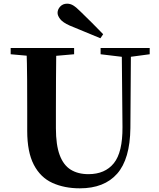

<svg xmlns="http://www.w3.org/2000/svg" viewBox="-20 -1005 863 1044"><path d="M541 -819 526 -797Q484 -814 442.5 -831.5Q401 -849 359 -866Q321 -883 307 -901.5Q293 -920 293 -935Q293 -954 307.5 -969.5Q322 -985 345 -985Q363 -985 379 -975Q395 -965 420 -940Q449 -912 479.5 -881.5Q510 -851 541 -819ZM414 19Q330 19 265 -10.5Q200 -40 164 -109Q128 -178 128 -293V-403Q128 -488 127.5 -573.5Q127 -659 124 -744H286Q285 -659 284.5 -574Q284 -489 284 -403V-308Q284 -217 304.5 -162Q325 -107 364.5 -82.5Q404 -58 461 -58Q551 -58 599 -117.5Q647 -177 646 -314L642 -744H692L689 -309Q687 -140 617 -60.5Q547 19 414 19ZM38 -710V-744H383V-710L223 -696H195ZM527 -710V-744H794V-710L682 -695H652Z"/></svg>

Font: Noto Serif TC ExtraBold
Style: Regular
Weight: 800
Designer: Ryoko NISHIZUKA 西塚涼子 (kana & ideographs); Frank Grießhammer (Latin, Greek & Cyrillic); Wenlong ZHANG 张文龙 (bopomofo); San
Foundry: Adobe
Version: Version 2.002-H1;hotconv 1.1.0;makeotfexe 2.6.0